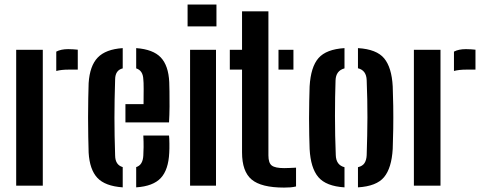

<svg xmlns="http://www.w3.org/2000/svg" viewBox="-20 -820 2138 848"><path d="M228.5 -506.5V-592Q249 -603 281.5 -603Q293 -603 304 -602.2Q315 -601.5 323.5 -600.5V-512.5H283Q250.5 -512.5 228.5 -506.5ZM51.5 0V-600H169V0Z M371.5 -145.5Q370.5 -175 369.8 -216Q369 -257 369 -301.2Q369 -345.5 369.8 -385.5Q370.5 -425.5 371.5 -453Q376.5 -529.5 411.8 -566Q447 -602.5 522 -607.5V-518Q489 -510 488.5 -469.5Q485.5 -377.5 485.5 -300Q485.5 -222.5 488.5 -133Q489 -91.5 522 -82V7.5Q444 2 410 -34.5Q376 -71 371.5 -145.5ZM534 -279.5V-360H614Q614.5 -394.5 614.5 -426.8Q614.5 -459 613 -469.5Q611.5 -508.5 581.5 -518V-607.5Q656.5 -602 690.2 -566.2Q724 -530.5 727.5 -457.5Q728 -445.5 728.5 -415.8Q729 -386 728.8 -349Q728.5 -312 726.5 -279.5ZM581.5 7.5V-82Q611 -91 613 -133.5Q614 -148.5 614.2 -170.5Q614.5 -192.5 613 -221.5H726.5Q728 -210 728.2 -186Q728.5 -162 727.5 -145.5Q724 -70 690.2 -33.8Q656.5 2.5 581.5 7.5Z M808.5 -703.5V-800H936V-703.5ZM819.5 0V-600H934V0Z M995 -512.5V-600H1049V-770H1165.5V-133.5Q1165.5 -100 1180.5 -88.8Q1195.5 -77.5 1235 -77.5Q1249.5 -77.5 1261 -78.2Q1272.5 -79 1287.5 -79.5V3.5Q1275.5 6.5 1262.5 7.5Q1249.5 8.5 1234.5 8.5Q1134 8.5 1091.5 -27Q1049 -62.5 1049 -147V-512.5ZM1210 -512.5V-600H1276V-512.5Z M1347.5 -162Q1346.5 -186.5 1345.8 -222Q1345 -257.5 1345 -297Q1345 -336.5 1345.8 -373.5Q1346.5 -410.5 1347.5 -438.5Q1352.5 -524.5 1386.8 -563.5Q1421 -602.5 1501.5 -607.5V-518Q1463.5 -508 1462 -465Q1459.5 -394.5 1459.5 -307.8Q1459.5 -221 1463 -135.5Q1464 -91 1501.5 -81.5V7.5Q1420.5 2.5 1386.2 -37.5Q1352 -77.5 1347.5 -162ZM1561 7.5V-81.5Q1581.5 -86.5 1590 -99.8Q1598.5 -113 1599.5 -134.5Q1602.5 -224 1602.8 -301.2Q1603 -378.5 1599.5 -466Q1598 -509.5 1561 -518.5V-607.5Q1643.5 -602.5 1676.8 -562.2Q1710 -522 1714.5 -438.5Q1716 -403 1716.8 -352.2Q1717.5 -301.5 1716.8 -250.5Q1716 -199.5 1714.5 -162Q1709.5 -77.5 1676.2 -37.5Q1643 2.5 1561 7.5Z M1985 -506.5V-592Q2005.5 -603 2038 -603Q2049.5 -603 2060.5 -602.2Q2071.5 -601.5 2080 -600.5V-512.5H2039.5Q2007 -512.5 1985 -506.5ZM1808 0V-600H1925.5V0Z"/></svg>

Font: Big Shoulders Stencil Text
Style: Bold
Weight: 700
Designer: Patric King
Foundry: XO Type Co
Version: Version 1.000